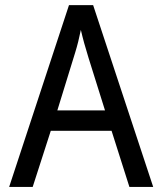

<svg xmlns="http://www.w3.org/2000/svg" viewBox="-20 -737 640 757"><path d="M490.2 0 419.9 -221.2H180.2L108.9 0H16.1L252 -716.8H347.2L584 0ZM394 -301.8 329.1 -508.8Q310.1 -569.3 298.8 -619.1Q289.1 -570.8 276.4 -529.8L206.1 -301.8Z"/></svg>

Font: Droid Sans Mono
Style: Regular
Weight: 400
Monospace: yes
Version: Version 1.00 build 112